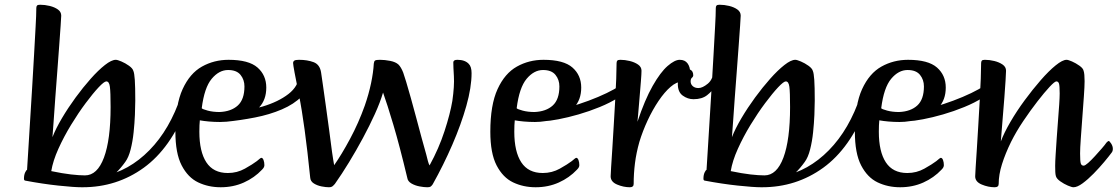

<svg xmlns="http://www.w3.org/2000/svg" viewBox="-20 -776 4709 809"><path d="M324 13Q292 13 226 6Q160 -1 86 -15Q81 -16 81 -23Q81 -39 86 -49.5Q91 -60 94 -60Q96 -93 99.5 -148Q103 -203 107 -270Q111 -337 115.5 -408Q120 -479 123.5 -545Q127 -611 130 -662.5Q133 -714 133 -742Q133 -749 136 -752.5Q139 -756 149 -756Q169 -756 189.5 -751Q210 -746 224 -736Q238 -726 238 -710Q238 -702 235.5 -668Q233 -634 229.5 -584Q226 -534 221.5 -476.5Q217 -419 213 -364Q209 -309 206 -265Q203 -221 201 -198Q215 -234 241 -278Q267 -322 298.5 -365Q330 -408 362 -444Q394 -480 422 -502Q450 -524 468 -524Q475 -524 491.5 -517Q508 -510 523.5 -499Q539 -488 542 -477Q546 -468 548 -439.5Q550 -411 550 -352Q550 -328 548.5 -292.5Q547 -257 543 -218.5Q539 -180 530.5 -146.5Q522 -113 508 -94Q471 -42 426 -14.5Q381 13 324 13ZM338 -37Q390 -37 418 -112Q446 -187 446 -325Q446 -388 443 -410.5Q440 -433 428 -433Q419 -433 395.5 -408Q372 -383 341 -341.5Q310 -300 279.5 -250Q249 -200 226 -149Q203 -98 196 -55Q244 -45 279 -41Q314 -37 338 -37Z M328 13Q314 13 321 6.5Q328 0 346 -8.5Q364 -17 383.5 -24.5Q403 -32 415 -34Q523 -55 609.5 -143Q696 -231 743 -373Q746 -380 752 -371.5Q758 -363 763 -348.5Q768 -334 766 -323Q699 -151 585.5 -69Q472 13 328 13Z M910 13Q858 13 815 -7.5Q772 -28 745.5 -79Q719 -130 719 -221Q719 -334 749.5 -400.5Q780 -467 831 -495.5Q882 -524 943 -524Q1028 -524 1065 -491.5Q1102 -459 1102 -407Q1102 -355 1071.5 -323Q1041 -291 996 -276.5Q951 -262 907 -262Q883 -262 860.5 -264Q838 -266 822 -269Q821 -263 820.5 -248Q820 -233 820 -221Q820 -137 849.5 -92Q879 -47 940 -47Q979 -47 1012 -65.5Q1045 -84 1062 -97Q1078 -111 1081 -111Q1087 -111 1090.5 -101.5Q1094 -92 1094 -80Q1094 -76 1092 -71.5Q1090 -67 1084 -61Q1052 -27 1007.5 -7Q963 13 910 13ZM905 -304Q954 -306 982 -331.5Q1010 -357 1010 -412Q1010 -440 993.5 -460.5Q977 -481 941 -481Q903 -481 872 -444Q841 -407 830 -320Q833 -316 855 -310Q877 -304 905 -304Z M933 -263Q925 -262 925.5 -272Q926 -282 931.5 -292.5Q937 -303 942 -303Q1019 -307 1086 -327Q1153 -347 1195.5 -380Q1238 -413 1240 -458Q1242 -475 1253 -476.5Q1264 -478 1274.5 -469.5Q1285 -461 1285 -451Q1284 -403 1251.5 -370Q1219 -337 1167.5 -315Q1116 -293 1054.5 -281Q993 -269 933 -263Z M1366 13Q1353 13 1335 9.5Q1317 6 1302.5 -3Q1288 -12 1287 -28Q1264 -255 1239.5 -376.5Q1215 -498 1215 -510Q1215 -517 1220 -520.5Q1225 -524 1240 -524Q1275 -524 1301.5 -514Q1328 -504 1333 -470Q1335 -457 1340.5 -418.5Q1346 -380 1353 -329.5Q1360 -279 1367 -227.5Q1374 -176 1379 -136Q1382 -117 1384 -103Q1386 -89 1388 -80Q1419 -124 1455 -191Q1491 -258 1517 -331Q1534 -380 1543.5 -425.5Q1553 -471 1555 -508Q1556 -518 1560.5 -521Q1565 -524 1581 -524Q1601 -524 1624 -519.5Q1647 -515 1659 -504Q1670 -493 1679 -470Q1683 -459 1691.5 -431Q1700 -403 1711 -363.5Q1722 -324 1733.5 -281Q1745 -238 1756 -197Q1767 -156 1776 -125Q1780 -109 1783 -97.5Q1786 -86 1790 -79Q1829 -150 1853 -223.5Q1877 -297 1886 -351Q1895 -414 1892.5 -454.5Q1890 -495 1890 -513Q1890 -524 1907 -524Q1939 -524 1955 -507Q1967 -495 1967 -468Q1967 -408 1945 -330Q1923 -252 1886 -166.5Q1849 -81 1803 1Q1798 8 1794 10.5Q1790 13 1780 13Q1767 13 1748 9.5Q1729 6 1713.5 -3Q1698 -12 1696 -27Q1664 -161 1637.5 -250Q1611 -339 1594 -386Q1582 -345 1559.5 -295.5Q1537 -246 1509 -194Q1481 -142 1450.5 -92Q1420 -42 1391 -1Q1384 7 1379.5 10Q1375 13 1366 13Z M2237 13Q2185 13 2142 -7.5Q2099 -28 2072.5 -79Q2046 -130 2046 -221Q2046 -334 2076.5 -400.5Q2107 -467 2158 -495.5Q2209 -524 2270 -524Q2355 -524 2392 -491.5Q2429 -459 2429 -407Q2429 -355 2398.5 -323Q2368 -291 2323 -276.5Q2278 -262 2234 -262Q2210 -262 2187.5 -264Q2165 -266 2149 -269Q2148 -263 2147.5 -248Q2147 -233 2147 -221Q2147 -137 2176.5 -92Q2206 -47 2267 -47Q2306 -47 2339 -65.5Q2372 -84 2389 -97Q2405 -111 2408 -111Q2414 -111 2417.5 -101.5Q2421 -92 2421 -80Q2421 -76 2419 -71.5Q2417 -67 2411 -61Q2379 -27 2334.5 -7Q2290 13 2237 13ZM2232 -304Q2281 -306 2309 -331.5Q2337 -357 2337 -412Q2337 -440 2320.5 -460.5Q2304 -481 2268 -481Q2230 -481 2199 -444Q2168 -407 2157 -320Q2160 -316 2182 -310Q2204 -304 2232 -304Z M2270 -265Q2262 -264 2259 -274.5Q2256 -285 2262 -296Q2268 -307 2285 -307Q2307 -307 2342.5 -315.5Q2378 -324 2419.5 -337.5Q2461 -351 2500 -367.5Q2539 -384 2567.5 -400Q2596 -416 2605 -430Q2614 -442 2614 -435Q2614 -428 2609 -412.5Q2604 -397 2597 -382Q2590 -367 2584 -364Q2551 -343 2507 -325Q2463 -307 2418 -294Q2373 -281 2333.5 -273.5Q2294 -266 2270 -265Z M2634 13Q2607 13 2580 1.5Q2553 -10 2553 -33Q2553 -41 2555 -72Q2557 -103 2560 -149Q2563 -195 2566 -247.5Q2569 -300 2572 -351Q2575 -402 2576.5 -444Q2578 -486 2578 -510Q2578 -517 2581 -520.5Q2584 -524 2594 -524Q2613 -524 2633.5 -519Q2654 -514 2668.5 -504Q2683 -494 2683 -478Q2683 -465 2680.5 -434Q2678 -403 2675 -367Q2672 -331 2669.5 -302Q2667 -273 2666 -263Q2697 -356 2730 -414Q2763 -472 2793 -498Q2823 -524 2844 -524Q2866 -524 2877 -509Q2888 -494 2888 -471Q2888 -453 2882.5 -442.5Q2877 -432 2854 -432Q2831 -432 2805.5 -410Q2780 -388 2755 -351Q2730 -314 2709 -269Q2688 -224 2674 -178Q2661 -132 2655.5 -88.5Q2650 -45 2650 -1Q2650 13 2634 13Z M2902 -358Q2878 -358 2857 -373Q2836 -388 2836 -422Q2836 -428 2837 -437Q2838 -446 2839 -453Q2844 -474 2859 -481.5Q2874 -489 2887.5 -483Q2901 -477 2901 -459Q2901 -453 2895.5 -448.5Q2890 -444 2890 -433Q2890 -421 2899 -413Q2908 -405 2923 -405Q2940 -405 2962.5 -423.5Q2985 -442 2988 -483Q2989 -496 2996 -489.5Q3003 -483 3004.5 -461.5Q3006 -440 2990 -409Q2981 -392 2959.5 -375Q2938 -358 2902 -358Z M3187 13Q3155 13 3089 6Q3023 -1 2949 -15Q2944 -16 2944 -23Q2944 -39 2949 -49.5Q2954 -60 2957 -60Q2959 -93 2962.5 -148Q2966 -203 2970 -270Q2974 -337 2978.5 -408Q2983 -479 2986.5 -545Q2990 -611 2993 -662.5Q2996 -714 2996 -742Q2996 -749 2999 -752.5Q3002 -756 3012 -756Q3032 -756 3052.5 -751Q3073 -746 3087 -736Q3101 -726 3101 -710Q3101 -702 3098.5 -668Q3096 -634 3092.5 -584Q3089 -534 3084.5 -476.5Q3080 -419 3076 -364Q3072 -309 3069 -265Q3066 -221 3064 -198Q3078 -234 3104 -278Q3130 -322 3161.5 -365Q3193 -408 3225 -444Q3257 -480 3285 -502Q3313 -524 3331 -524Q3338 -524 3354.5 -517Q3371 -510 3386.5 -499Q3402 -488 3405 -477Q3409 -468 3411 -439.5Q3413 -411 3413 -352Q3413 -328 3411.5 -292.5Q3410 -257 3406 -218.5Q3402 -180 3393.5 -146.5Q3385 -113 3371 -94Q3334 -42 3289 -14.5Q3244 13 3187 13ZM3201 -37Q3253 -37 3281 -112Q3309 -187 3309 -325Q3309 -388 3306 -410.5Q3303 -433 3291 -433Q3282 -433 3258.5 -408Q3235 -383 3204 -341.5Q3173 -300 3142.5 -250Q3112 -200 3089 -149Q3066 -98 3059 -55Q3107 -45 3142 -41Q3177 -37 3201 -37Z M3191 13Q3177 13 3184 6.5Q3191 0 3209 -8.5Q3227 -17 3246.5 -24.5Q3266 -32 3278 -34Q3386 -55 3472.5 -143Q3559 -231 3606 -373Q3609 -380 3615 -371.5Q3621 -363 3626 -348.5Q3631 -334 3629 -323Q3562 -151 3448.5 -69Q3335 13 3191 13Z M3773 13Q3721 13 3678 -7.5Q3635 -28 3608.5 -79Q3582 -130 3582 -221Q3582 -334 3612.5 -400.5Q3643 -467 3694 -495.5Q3745 -524 3806 -524Q3891 -524 3928 -491.5Q3965 -459 3965 -407Q3965 -355 3934.5 -323Q3904 -291 3859 -276.5Q3814 -262 3770 -262Q3746 -262 3723.5 -264Q3701 -266 3685 -269Q3684 -263 3683.5 -248Q3683 -233 3683 -221Q3683 -137 3712.5 -92Q3742 -47 3803 -47Q3842 -47 3875 -65.5Q3908 -84 3925 -97Q3941 -111 3944 -111Q3950 -111 3953.5 -101.5Q3957 -92 3957 -80Q3957 -76 3955 -71.5Q3953 -67 3947 -61Q3915 -27 3870.5 -7Q3826 13 3773 13ZM3768 -304Q3817 -306 3845 -331.5Q3873 -357 3873 -412Q3873 -440 3856.5 -460.5Q3840 -481 3804 -481Q3766 -481 3735 -444Q3704 -407 3693 -320Q3696 -316 3718 -310Q3740 -304 3768 -304Z M3806 -265Q3798 -264 3795 -274.5Q3792 -285 3798 -296Q3804 -307 3821 -307Q3843 -307 3878.5 -315.5Q3914 -324 3955.5 -337.5Q3997 -351 4036 -367.5Q4075 -384 4103.5 -400Q4132 -416 4141 -430Q4150 -442 4150 -435Q4150 -428 4145 -412.5Q4140 -397 4133 -382Q4126 -367 4120 -364Q4087 -343 4043 -325Q3999 -307 3954 -294Q3909 -281 3869.5 -273.5Q3830 -266 3806 -265Z M4171 13Q4144 13 4116.5 1.5Q4089 -10 4089 -33Q4089 -40 4091 -71.5Q4093 -103 4096 -148.5Q4099 -194 4102 -247Q4105 -300 4108 -351Q4111 -402 4112.5 -444Q4114 -486 4114 -510Q4114 -517 4117 -520.5Q4120 -524 4130 -524Q4149 -524 4169.5 -519Q4190 -514 4204.5 -504Q4219 -494 4219 -478Q4219 -468 4217 -437Q4215 -406 4212 -365.5Q4209 -325 4205.5 -285.5Q4202 -246 4200 -217Q4198 -188 4197 -180Q4211 -217 4237.5 -262.5Q4264 -308 4297.5 -353.5Q4331 -399 4365 -438Q4399 -477 4428 -500.5Q4457 -524 4474 -524Q4481 -524 4497 -517Q4513 -510 4528.5 -499Q4544 -488 4546 -477Q4550 -465 4550 -434Q4550 -412 4547 -370.5Q4544 -329 4540.5 -281.5Q4537 -234 4534 -192.5Q4531 -151 4531 -129Q4531 -96 4534 -87Q4537 -78 4546 -78Q4552 -78 4565 -89.5Q4578 -101 4593.5 -118Q4609 -135 4622.5 -150.5Q4636 -166 4642 -175Q4649 -182 4651 -182Q4655 -182 4662 -171Q4669 -160 4669 -149Q4669 -139 4664 -133Q4653 -118 4632.5 -93.5Q4612 -69 4588 -44.5Q4564 -20 4541.5 -3.5Q4519 13 4503 13Q4496 13 4479.5 6Q4463 -1 4447.5 -12Q4432 -23 4429 -34Q4427 -41 4426.5 -51.5Q4426 -62 4426 -77Q4426 -94 4428 -125Q4430 -156 4432.5 -193.5Q4435 -231 4438 -268Q4441 -305 4443 -335.5Q4445 -366 4445 -382Q4445 -415 4442 -424Q4439 -433 4431 -433Q4424 -433 4402.5 -410Q4381 -387 4351.5 -349Q4322 -311 4292 -266.5Q4262 -222 4240 -178Q4216 -129 4202 -84.5Q4188 -40 4188 -1Q4188 13 4171 13Z"/></svg>

Font: BriemHand
Style: Regular
Weight: 400
Designer: Gunnlaugur SE Briem, Eben Sorkin
Foundry: Sorkin Type
Version: Version 1.001; ttfautohint (v1.8.4.7-5d5b)